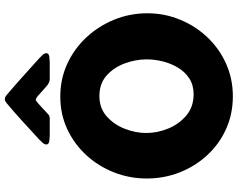

<svg xmlns="http://www.w3.org/2000/svg" viewBox="-114 -858 979 791"><g transform="rotate(-90 375.5 -462.5)"><path d="M35.6 -347.7Q35.6 -418 60.8 -482.2Q85.9 -546.4 131.6 -596.2Q177.2 -646 238.8 -674.8Q300.3 -703.6 373 -703.6Q445.8 -703.6 508.3 -674.8Q570.8 -646 617.4 -595.7Q664.1 -545.4 690.2 -481Q716.3 -416.5 716.3 -345.2Q716.3 -274.4 690.2 -210.7Q664.1 -147 617.7 -97.9Q571.3 -48.8 509 -20.8Q446.8 7.3 374.5 7.3Q300.8 7.3 239 -20.8Q177.2 -48.8 131.6 -98.4Q85.9 -147.9 60.8 -211.9Q35.6 -275.9 35.6 -347.7ZM382.8 -154.3Q420.4 -154.3 447.8 -172.1Q475.1 -189.9 492.4 -219Q509.8 -248 518.1 -281.7Q526.4 -315.4 526.4 -347.7Q526.4 -392.6 510 -437.5Q493.7 -482.4 460.2 -512.5Q426.8 -542.5 375.5 -542.5Q325.7 -542.5 291.7 -512.5Q257.8 -482.4 240.5 -438Q223.1 -393.6 223.1 -349.1Q223.1 -303.2 241.7 -258.3Q260.3 -213.4 295.9 -183.8Q331.5 -154.3 382.8 -154.3ZM443.4 -747.1Q431.2 -747.1 414.3 -761.5Q397.5 -775.9 382.1 -790.3Q366.7 -804.7 359.4 -804.7Q356.4 -804.7 343.3 -793.2Q330.1 -781.7 316.9 -769Q303.7 -756.3 300.3 -753.4Q293.5 -747.1 283.2 -747.1H212.9Q206.5 -747.1 191.2 -748.8Q175.8 -750.5 175.8 -761.2Q175.8 -769 183.6 -777.3Q191.4 -785.6 196.3 -790.5Q233.4 -824.7 270.5 -858.6Q307.6 -892.6 346.2 -924.8Q350.1 -927.7 354 -929.9Q357.9 -932.1 362.8 -932.1Q367.7 -932.1 371.8 -929.9Q376 -927.7 379.4 -924.8Q418 -892.1 455.6 -858.2Q493.2 -824.2 530.8 -790.5Q536.1 -785.6 543.9 -777.3Q551.8 -769 551.8 -761.2Q551.8 -750.5 536.4 -748.8Q521 -747.1 514.2 -747.1Z"/></g></svg>

Font: Belanosima SemiBold
Style: Regular
Weight: 600
Designer: The DocRepair Project, Santiago Orozco
Foundry: Google
Version: Version 2.000